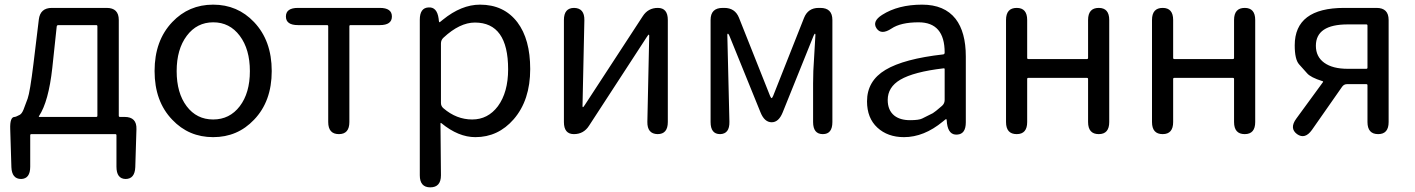

<svg xmlns="http://www.w3.org/2000/svg" viewBox="-20 -577 6086 826"><path d="M71 193Q31 193 29 142L24 -21Q22 -74 43 -74Q48 -74 65 -83Q74 -88 81 -105Q90 -129 99 -153Q109 -181 124 -303L147 -493Q153 -543 203 -543H439Q491 -543 491 -491V-79Q491 -74 496 -74H516Q569 -74 567 -21L562 142Q560 193 520 193Q481 192 481 140V5Q481 0 476 0H115Q110 0 110 5V140Q110 192 71 193ZM148 -78Q145 -74 150 -74H394Q399 -74 399 -79V-464Q399 -469 394 -469H231Q225 -469 224 -463L205 -285Q189 -140 148 -78Z M721 -62Q645 -141 645 -271.5Q645 -402 721 -482Q792 -557 897 -557Q1002 -557 1073 -482Q1149 -402 1149 -271.5Q1149 -141 1073 -62Q1002 13 897 13Q792 13 721 -62ZM783 -120Q826 -63 897 -63Q968 -63 1011.5 -120Q1055 -177 1055 -271Q1055 -365 1011.5 -423Q968 -481 897.5 -481Q827 -481 783.5 -423Q740 -365 740 -271Q740 -177 783 -120Z M1438 0Q1392 0 1392 -52V-464Q1392 -469 1387 -469H1262Q1210 -469 1210 -506Q1210 -543 1262 -543H1614Q1666 -543 1666 -506Q1666 -469 1614 -469H1488Q1483 -469 1483 -464V-52Q1483 0 1438 0Z M1831 229Q1786 229 1786 177V-492Q1786 -543 1823 -545Q1860 -548 1867 -497L1868 -488Q1869 -481 1870.5 -481Q1872 -481 1885 -492Q1965 -557 2045 -557Q2148 -557 2206 -481Q2261 -408 2261 -280Q2261 -146 2190 -64Q2123 13 2025 13Q1952 13 1879 -47Q1875 -50 1875 -45L1877 177Q1877 229 1831 229ZM2122 -120Q2166 -180 2166 -279Q2166 -480 2023 -480Q1958 -480 1888 -415Q1877 -405 1877 -390V-134Q1877 -120 1888 -111Q1944 -63 2011.5 -63Q2079 -63 2122 -120Z M2449 0Q2406 0 2406 -52V-491Q2406 -543 2450 -543Q2495 -542 2494 -490L2486 -121Q2486 -116 2488 -116Q2490 -116 2497 -127L2745 -507Q2768 -543 2810 -543Q2853 -543 2853 -491V-52Q2853 0 2809 0Q2764 -1 2765 -53L2773 -423Q2773 -428 2771 -428Q2769 -428 2762 -417L2514 -36Q2491 0 2449 0Z M3078 0Q3037 0 3037 -52V-491Q3037 -543 3089 -543H3096Q3142 -543 3159 -501L3293 -164Q3297 -155 3299.5 -155Q3302 -155 3306 -164L3439 -500Q3456 -543 3502 -543H3509Q3561 -543 3561 -491V-52Q3561 0 3520 0Q3478 0 3478 -52V-218Q3478 -245 3479 -272L3488 -427Q3488 -432 3486 -432Q3484 -432 3480 -423L3347 -93Q3330 -51 3300 -51Q3269 -51 3252 -93L3118 -423Q3114 -432 3111.5 -432Q3109 -432 3109 -427L3118 -53Q3119 -1 3078 0Z M3869 13Q3799 13 3754.5 -28Q3710 -69 3710 -141Q3710 -229 3789.5 -276.5Q3869 -324 4038 -343Q4044 -344 4044 -351Q4044 -481 3932 -481Q3855 -481 3815 -454Q3771 -425 3751 -455Q3731 -485 3775 -513Q3844 -557 3947 -557Q4043 -557 4091 -496Q4135 -439 4135 -334V-51Q4135 0 4098 2Q4061 5 4054 -46L4053 -58Q4052 -65 4050.5 -65Q4049 -65 4036 -54Q3955 13 3869 13ZM3895 -60Q3933 -60 3947 -67Q3970 -78 3993 -90Q4002 -95 4033 -122Q4044 -132 4044 -147V-279Q4044 -284 4039 -283Q3911 -268 3853 -234Q3799 -202 3799 -147Q3799 -103 3827 -80Q3852 -60 3895 -60Z M4354 0Q4308 0 4308 -52V-491Q4308 -543 4354 -543Q4399 -543 4399 -491V-328Q4399 -323 4404 -323H4656Q4661 -323 4661 -328V-491Q4661 -543 4707 -543Q4752 -543 4752 -491V-52Q4752 0 4707 0Q4661 0 4661 -52V-237Q4661 -242 4656 -242H4404Q4399 -242 4399 -237V-52Q4399 0 4354 0Z M4982 0Q4936 0 4936 -52V-491Q4936 -543 4982 -543Q5027 -543 5027 -491V-328Q5027 -323 5032 -323H5284Q5289 -323 5289 -328V-491Q5289 -543 5335 -543Q5380 -543 5380 -491V-52Q5380 0 5335 0Q5289 0 5289 -52V-237Q5289 -242 5284 -242H5032Q5027 -242 5027 -237V-52Q5027 0 4982 0Z M5560 0Q5526 -25 5557 -67L5671 -223Q5674 -227 5669 -228Q5618 -244 5603 -262Q5586 -281 5569 -300Q5550 -321 5550 -382Q5550 -543 5763 -543H5902Q5954 -543 5954 -491V-52Q5954 0 5909 0Q5863 0 5863 -52V-210Q5863 -215 5858 -215H5775Q5762 -215 5754 -204L5624 -18Q5594 24 5560 0ZM5778 -281H5858Q5863 -281 5863 -286V-467Q5863 -472 5858 -472H5778Q5641 -472 5641 -380Q5641 -333 5677 -307Q5713 -281 5778 -281Z"/></svg>

Font: Resource Han Rounded KR
Style: Regular
Weight: 400
Designer: Cyano Hao (round all glyphs); Ryoko NISHIZUKA 西塚涼子 (kana, bopomofo & ideographs); Paul D. Hunt (Latin, Greek & Cyrillic)
Foundry: Cyano Hao
Version: 0.990